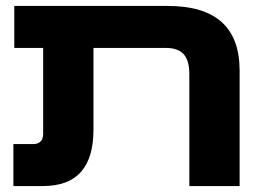

<svg xmlns="http://www.w3.org/2000/svg" viewBox="-20 -625 895 645"><path d="M616 0V-376Q616 -423 596.5 -443.5Q577 -464 537 -464H28V-605H544Q664 -605 724.5 -551Q785 -497 785 -387V0ZM25 0V-141H92Q107 -141 116 -149.5Q125 -158 125 -176V-565H294V-189Q294 -95 252 -47.5Q210 0 124 0Z"/></svg>

Font: Noto Sans Hebrew ExtraBold
Style: Regular
Weight: 800
Designer: Monotype Design Team
Foundry: Monotype Imaging Inc.
Version: Version 2.003